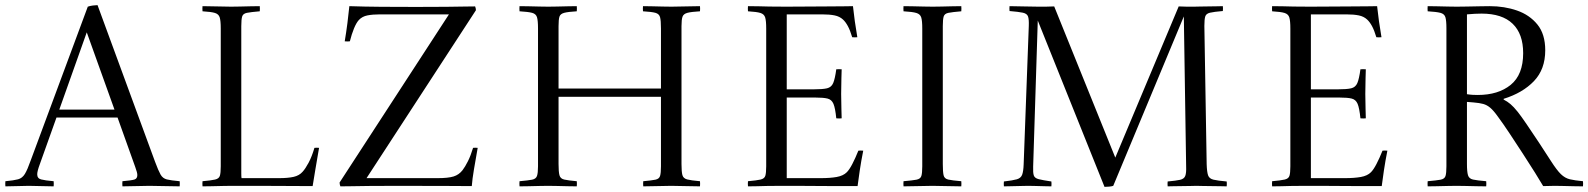

<svg xmlns="http://www.w3.org/2000/svg" viewBox="-32 -725 6187 748"><path d="M-11 1Q-12 -9 -11 -19Q22 -22 38.5 -26.5Q55 -31 65 -47.5Q75 -64 88 -101L310 -699Q318 -702 329.5 -703.5Q341 -705 348 -705L572 -95Q585 -60 593.5 -45Q602 -30 618 -26Q634 -22 668 -19Q669 -9 668 1Q642 1 609.5 0Q577 -1 550 -1Q522 -1 497.5 0Q473 1 445 1Q444 -9 445 -19Q480 -22 491.5 -25.5Q503 -29 503 -43Q503 -48 501 -55.5Q499 -63 495 -74L426 -267H188L123 -85Q113 -58 113 -46Q113 -30 128 -26Q143 -22 177 -19Q178 -9 177 1Q152 1 128.5 0Q105 -1 80 -1Q60 -1 35.5 0Q11 1 -11 1ZM199 -298H414L306 -599Z M757 1Q756 -9 757 -19Q791 -22 806 -25.5Q821 -29 824.5 -40Q828 -51 828 -77V-614Q828 -644 824 -657Q820 -670 805.5 -674.5Q791 -679 757 -681Q756 -691 757 -701Q780 -701 814 -700Q848 -699 868 -699Q881 -699 902 -699.5Q923 -700 944.5 -700.5Q966 -701 980 -701Q981 -691 980 -681Q945 -678 930 -675Q915 -672 911.5 -661Q908 -650 908 -623V-90Q908 -65 908 -50.5Q908 -36 909 -31H1055Q1090 -31 1112 -36Q1134 -41 1147 -56Q1158 -68 1170.5 -91.5Q1183 -115 1193 -149Q1202 -150 1211 -149Q1203 -104 1196.5 -64Q1190 -24 1186 0Q1139 0 1083.5 -0.5Q1028 -1 972.5 -1Q917 -1 870 -1Q856 -1 835 -0.5Q814 0 793 0.5Q772 1 757 1Z M1822 -685 1396 -31H1673Q1714 -31 1735 -37.5Q1756 -44 1770 -62Q1780 -75 1791 -97Q1802 -119 1811 -149Q1820 -150 1829 -149Q1821 -104 1814.5 -65.5Q1808 -27 1806 0Q1792 0 1722 -0.5Q1652 -1 1518 -1Q1447 -1 1405 -0.5Q1363 0 1338.5 0.5Q1314 1 1294 1Q1291 -7 1291 -14L1717 -669H1448Q1420 -669 1399.5 -665Q1379 -661 1366 -647Q1356 -636 1347 -614Q1338 -592 1331 -564Q1321 -563 1311 -564Q1317 -600 1321.5 -635Q1326 -670 1329 -701Q1388 -699 1453 -698.5Q1518 -698 1589 -698Q1663 -698 1707 -698.5Q1751 -699 1777 -699.5Q1803 -700 1819 -700Q1820 -697 1821 -693.5Q1822 -690 1822 -685Z M1992 1Q1991 -9 1992 -19Q2026 -22 2041 -25Q2056 -28 2060 -39.5Q2064 -51 2064 -77V-614Q2064 -645 2060 -658Q2056 -671 2041 -675Q2026 -679 1992 -681Q1991 -691 1992 -701Q2007 -701 2028 -700.5Q2049 -700 2070 -699.5Q2091 -699 2104 -699Q2117 -699 2138 -699.5Q2159 -700 2180.5 -700.5Q2202 -701 2215 -701Q2216 -691 2215 -681Q2181 -679 2166 -675Q2151 -671 2147.5 -660Q2144 -649 2144 -623V-380H2543V-614Q2543 -645 2539.5 -658Q2536 -671 2521.5 -675Q2507 -679 2473 -681Q2472 -691 2473 -701Q2487 -701 2507.5 -700.5Q2528 -700 2549.5 -699.5Q2571 -699 2584 -699Q2605 -699 2639 -700Q2673 -701 2695 -701Q2696 -691 2695 -681Q2661 -679 2646 -675Q2631 -671 2627 -660Q2623 -649 2623 -623V-86Q2623 -56 2626.5 -43Q2630 -30 2645 -26Q2660 -22 2695 -19Q2696 -9 2695 1Q2673 1 2638 0Q2603 -1 2583 -1Q2563 -1 2529.5 0Q2496 1 2474 1Q2473 -9 2474 -19Q2507 -22 2521.5 -25Q2536 -28 2539.5 -39.5Q2543 -51 2543 -77V-348H2144V-86Q2144 -56 2147.5 -42.5Q2151 -29 2166 -25.5Q2181 -22 2215 -19Q2216 -9 2215 1Q2201 1 2179.5 0.5Q2158 0 2137.5 -0.5Q2117 -1 2103 -1Q2090 -1 2069 -0.5Q2048 0 2027.5 0.5Q2007 1 1992 1Z M2882 1Q2881 -9 2882 -19Q2916 -22 2931 -25.5Q2946 -29 2949.5 -40Q2953 -51 2953 -77V-614Q2953 -644 2949 -657Q2945 -670 2930.5 -674.5Q2916 -679 2882 -681Q2881 -691 2882 -701Q2907 -701 2924.5 -700.5Q2942 -700 2965.5 -699.5Q2989 -699 3030 -699Q3073 -699 3117 -699.5Q3161 -700 3199 -700Q3237 -700 3262 -700.5Q3287 -701 3291 -701Q3297 -644 3308 -580Q3297 -579 3288 -580Q3280 -607 3271 -623.5Q3262 -640 3252 -649Q3239 -661 3219.5 -665Q3200 -669 3171 -669H3033V-377H3138Q3173 -377 3190 -381Q3207 -385 3214 -401.5Q3221 -418 3226 -455Q3237 -456 3247 -455Q3247 -448 3246 -420.5Q3245 -393 3245 -359Q3245 -328 3246 -300.5Q3247 -273 3247 -264Q3238 -263 3226 -264Q3222 -304 3215 -320.5Q3208 -337 3192 -341Q3176 -345 3144 -345H3033V-31H3166Q3202 -31 3227.5 -35.5Q3253 -40 3267 -54Q3277 -64 3288.5 -86Q3300 -108 3312 -138Q3321 -139 3331 -138Q3323 -98 3317.5 -61Q3312 -24 3309 0Q3276 0 3233 0Q3190 0 3146 -0.5Q3102 -1 3066 -1Q3030 -1 3011 -1Q2977 -1 2955.5 -0.5Q2934 0 2918 0.5Q2902 1 2882 1Z M3641 -623V-86Q3641 -56 3644 -42.5Q3647 -29 3662 -25.5Q3677 -22 3713 -19Q3714 -9 3713 1Q3691 1 3656 0Q3621 -1 3601 -1Q3579 -1 3545 0Q3511 1 3488 1Q3487 -9 3488 -19Q3523 -22 3538.5 -25Q3554 -28 3557.5 -39.5Q3561 -51 3561 -77V-614Q3561 -644 3557 -657Q3553 -670 3538 -674.5Q3523 -679 3488 -681Q3487 -691 3488 -701Q3503 -701 3524.5 -700.5Q3546 -700 3567 -699.5Q3588 -699 3602 -699Q3616 -699 3636.5 -699.5Q3657 -700 3678 -700.5Q3699 -701 3713 -701Q3714 -691 3713 -681Q3678 -678 3663 -675Q3648 -672 3644.5 -661Q3641 -650 3641 -623Z M4313 -111 4560 -700Q4575 -699 4592 -699Q4609 -699 4620 -699Q4626 -699 4641.5 -699.5Q4657 -700 4676 -700Q4695 -700 4710.5 -700.5Q4726 -701 4732 -701Q4733 -692 4732 -682H4731Q4697 -679 4682 -675.5Q4667 -672 4663.5 -661Q4660 -650 4660 -624L4669 -85Q4670 -55 4674.5 -42Q4679 -29 4695.5 -25Q4712 -21 4747 -18Q4748 -9 4747 1Q4741 1 4724.5 0.5Q4708 0 4688 0Q4668 0 4651.5 -0.5Q4635 -1 4629 -1Q4623 -1 4607.5 -0.5Q4592 0 4573.5 0Q4555 0 4539 0.5Q4523 1 4517 1Q4516 -9 4517 -18Q4550 -21 4565.5 -24.5Q4581 -28 4585.5 -39.5Q4590 -51 4589 -76L4580 -661L4305 -1Q4300 1 4289.5 2Q4279 3 4271 3L4011 -645L3993 -76Q3992 -52 3995.5 -41.5Q3999 -31 4014.5 -27Q4030 -23 4064 -18Q4065 -9 4064 1Q4057 1 4038 0.5Q4019 0 4000.5 -0.5Q3982 -1 3974 -1Q3969 -1 3948 -0.5Q3927 0 3906 0.5Q3885 1 3879 1Q3878 -9 3879 -18Q3914 -22 3929.5 -26.5Q3945 -31 3950 -44Q3955 -57 3956 -85L3976 -624Q3977 -650 3973 -661Q3969 -672 3953 -675.5Q3937 -679 3901 -682Q3900 -692 3901 -701Q3926 -701 3954 -700Q3982 -699 4013 -699Q4024 -699 4042 -699Q4060 -699 4075 -700Z M4924 1Q4923 -9 4924 -19Q4958 -22 4973 -25.5Q4988 -29 4991.5 -40Q4995 -51 4995 -77V-614Q4995 -644 4991 -657Q4987 -670 4972.5 -674.5Q4958 -679 4924 -681Q4923 -691 4924 -701Q4949 -701 4966.5 -700.5Q4984 -700 5007.5 -699.5Q5031 -699 5072 -699Q5115 -699 5159 -699.5Q5203 -700 5241 -700Q5279 -700 5304 -700.5Q5329 -701 5333 -701Q5339 -644 5350 -580Q5339 -579 5330 -580Q5322 -607 5313 -623.5Q5304 -640 5294 -649Q5281 -661 5261.5 -665Q5242 -669 5213 -669H5075V-377H5180Q5215 -377 5232 -381Q5249 -385 5256 -401.5Q5263 -418 5268 -455Q5279 -456 5289 -455Q5289 -448 5288 -420.5Q5287 -393 5287 -359Q5287 -328 5288 -300.5Q5289 -273 5289 -264Q5280 -263 5268 -264Q5264 -304 5257 -320.5Q5250 -337 5234 -341Q5218 -345 5186 -345H5075V-31H5208Q5244 -31 5269.5 -35.5Q5295 -40 5309 -54Q5319 -64 5330.5 -86Q5342 -108 5354 -138Q5363 -139 5373 -138Q5365 -98 5359.5 -61Q5354 -24 5351 0Q5318 0 5275 0Q5232 0 5188 -0.5Q5144 -1 5108 -1Q5072 -1 5053 -1Q5019 -1 4997.5 -0.5Q4976 0 4960 0.5Q4944 1 4924 1Z M5708 -326 5683 -328V-86Q5683 -56 5687 -42.5Q5691 -29 5706.5 -25.5Q5722 -22 5758 -19Q5759 -9 5758 1Q5744 1 5721.5 0.5Q5699 0 5677.5 -0.5Q5656 -1 5642 -1Q5629 -1 5607.5 -0.5Q5586 0 5565 0.5Q5544 1 5530 1Q5529 -9 5530 -19Q5565 -22 5580.5 -25Q5596 -28 5599.5 -39.5Q5603 -51 5603 -77V-615Q5603 -645 5599 -658Q5595 -671 5579.5 -675Q5564 -679 5530 -681Q5529 -691 5530 -701Q5544 -701 5565.5 -700.5Q5587 -700 5608.5 -699.5Q5630 -699 5643 -699Q5656 -699 5682 -699.5Q5708 -700 5734 -700.5Q5760 -701 5772 -701Q5829 -701 5878 -684Q5927 -667 5957.5 -629.5Q5988 -592 5988 -529Q5988 -455 5944 -409Q5900 -363 5826 -340V-337Q5840 -330 5852.5 -319.5Q5865 -309 5881 -289Q5893 -274 5915.5 -241Q5938 -208 5963.5 -169.5Q5989 -131 6010 -98Q6033 -62 6049 -46.5Q6065 -31 6084 -26.5Q6103 -22 6135 -19Q6136 -9 6135 1Q6121 1 6099 0.5Q6077 0 6056.5 -0.5Q6036 -1 6025 -1Q6013 -1 6002 -0.5Q5991 0 5980 0Q5969 -19 5948 -52.5Q5927 -86 5901 -126Q5875 -166 5849.5 -204.5Q5824 -243 5804 -270Q5787 -294 5774 -305Q5761 -316 5746.5 -320Q5732 -324 5708 -326ZM5683 -358Q5696 -356 5706 -355.5Q5716 -355 5725 -355Q5805 -355 5853.5 -394.5Q5902 -434 5902 -518Q5902 -593 5861 -632.5Q5820 -672 5740 -672Q5715 -672 5683 -669Z"/></svg>

Font: Castoro Titling
Style: Regular
Weight: 400
Version: Version 2.04